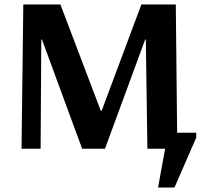

<svg xmlns="http://www.w3.org/2000/svg" viewBox="-20 -670 927 865"><path d="M692 175 724 0H644L637 -492H634L453 0H350L169 -492H166L163 0H77L85 -650H252L434 -171H438L617 -650H772L778 -72H864V-50L766 175Z"/></svg>

Font: Arsenal SC
Style: Bold
Weight: 700
Designer: Andrij Shevchenko
Foundry: Stairsfor
Version: Version 2.001; ttfautohint (v1.8.4.7-5d5b)